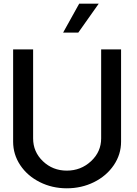

<svg xmlns="http://www.w3.org/2000/svg" viewBox="-20 -1020 749 1050"><path d="M413.1 -1000H520L408.2 -841.8H325.2ZM345.2 9.8Q265.1 9.8 197.5 -24.2Q129.9 -58.1 90.8 -116.7Q51.8 -175.3 51.8 -245.1V-750H161.1V-263.2Q161.1 -189.5 214.8 -138.2Q268.6 -86.9 345.2 -86.9Q422.4 -86.9 477.8 -138.4Q533.2 -189.9 533.2 -263.2V-750H642.1V-245.1Q642.1 -175.3 602.1 -116.5Q562 -57.6 493.9 -23.9Q425.8 9.8 345.2 9.8Z"/></svg>

Font: Oakes Grotesk Medium
Style: Regular
Weight: 500
Designer: Samuel Oakes
Foundry: Samuel Oakes
Version: Version 1.000;PS 001.000;hotconv 1.0.88;makeotf.lib2.5.64775